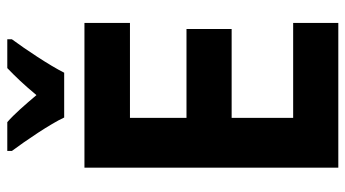

<svg xmlns="http://www.w3.org/2000/svg" viewBox="-236 -736 971 540"><g transform="rotate(-90 250.0 -465.5)"><path d="M190 -771H316C337 -813 382 -880 410 -918V-931H329C304 -907 283 -885 253 -849C225 -882 200 -911 177 -931H96V-918C125 -879 172 -810 190 -771ZM49 0H456V-127H189V-300H439V-427H189V-586H456V-714H49Z"/></g></svg>

Font: Noto Sans Mono ExtraCondensed ExtraBold
Style: Regular
Weight: 800
Width: 2
Designer: Monotype Design Team
Foundry: Monotype Imaging Inc.
Version: Version 2.014